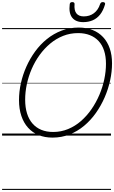

<svg xmlns="http://www.w3.org/2000/svg" viewBox="-20 -1299 1093 1839"><path d="M483 19Q409 19 350 -5Q291 -29 249 -75.5Q207 -122 184.5 -189Q162 -256 162 -340Q162 -420 180 -501.5Q198 -583 232.5 -660.5Q267 -738 316.5 -806Q366 -874 430 -925.5Q494 -977 570.5 -1006Q647 -1035 734 -1035Q808 -1035 867 -1011.5Q926 -988 967.5 -943.5Q1009 -899 1031 -835.5Q1053 -772 1053 -692Q1053 -613 1035 -529.5Q1017 -446 982.5 -366.5Q948 -287 898.5 -217Q849 -147 785.5 -94Q722 -41 646 -11Q570 19 483 19ZM489 -35Q565 -35 632.5 -63Q700 -91 756 -140Q812 -189 856.5 -253.5Q901 -318 932 -391Q963 -464 979 -540Q995 -616 995 -688Q995 -759 977 -814Q959 -869 924.5 -906Q890 -943 840.5 -962.5Q791 -982 728 -982Q652 -982 585 -955.5Q518 -929 461.5 -882Q405 -835 360 -773Q315 -711 284 -639.5Q253 -568 237 -492.5Q221 -417 221 -344Q221 -270 239 -212.5Q257 -155 291.5 -115.5Q326 -76 375.5 -55.5Q425 -35 489 -35ZM777 -1087Q705 -1087 671 -1130.5Q637 -1174 648 -1259Q649 -1269 655 -1274Q661 -1279 673 -1279Q684 -1279 689.5 -1273.5Q695 -1268 694 -1259Q689 -1199 712 -1170.5Q735 -1142 782 -1142Q839 -1142 879.5 -1172.5Q920 -1203 938 -1258Q942 -1269 948 -1274Q954 -1279 965 -1279Q977 -1279 983 -1273Q989 -1267 986 -1257Q969 -1198 939.5 -1160.5Q910 -1123 869 -1105Q828 -1087 777 -1087ZM0 510H1043V520H0ZM0 -20H1043V0H0ZM0 -505H1043V-500H0ZM0 -1030H1043V-1020H0Z"/></svg>

Font: Playwrite CO Guides
Style: Regular
Weight: 400
Designer: Veronika Burian, José Scaglione
Foundry: TypeTogether
Version: Version 1.003